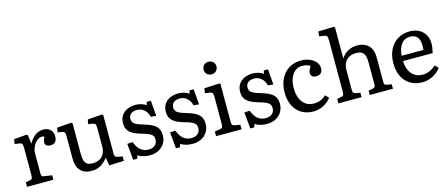

<svg xmlns="http://www.w3.org/2000/svg" viewBox="-49 -1354 4559 1957"><g transform="rotate(-15 2230.0 -376.0)"><path d="M55.2 0V-47.9L103 -57.1Q119.1 -60.1 124 -69.6Q128.9 -79.1 128.9 -105V-384.8Q128.9 -419.9 123 -431.9Q117.2 -443.8 95.2 -446.8L45.9 -454.1L53.2 -502.9L188 -514.2L200.2 -506.8L210.9 -417H213.9Q242.7 -467.8 280.8 -494.4Q318.8 -521 362.8 -521Q409.7 -521 437.7 -495.1Q465.8 -469.2 465.8 -424.8Q465.8 -398.9 458.5 -381.3Q451.2 -363.8 436 -355Q420.9 -346.2 398.9 -346.2Q371.1 -346.2 355.5 -357.7Q339.8 -369.1 339.8 -390.1Q339.8 -397.9 342 -406Q344.2 -414.1 348.6 -424.6Q353 -435.1 358.9 -448.2Q336.9 -459.5 313 -451.7Q289.1 -443.8 268.6 -422.4Q248 -400.9 235.1 -370.4Q222.2 -339.8 222.2 -306.2V-103Q222.2 -79.1 226.6 -70.6Q231 -62 247.1 -60.1L333 -46.9V0Z M737.8 14.2Q658.7 14.2 618.2 -29.5Q577.6 -73.2 577.6 -157.2V-386.2Q577.6 -422.4 571.5 -433.1Q565.4 -443.8 543.5 -448.2L499.5 -455.1L507.8 -502.9L658.7 -514.2L670.9 -506.8V-186Q670.9 -138.2 679.7 -110.1Q688.5 -82 709.5 -70.1Q730.5 -58.1 766.6 -58.1Q808.6 -58.1 838.6 -75Q868.7 -91.8 885.3 -123.3Q901.9 -154.8 901.9 -196.8V-386.2Q901.9 -421.4 896.2 -432.6Q890.6 -443.8 867.7 -448.2L822.8 -455.1L830.6 -502.9L982.4 -514.2L994.6 -506.8V-101.1Q994.6 -77.1 1001.2 -68.6Q1007.8 -60.1 1026.9 -56.2L1076.7 -46.9V0L921.9 5.9L907.7 -75.2H904.8Q878.9 -44.4 852.8 -24.7Q826.7 -4.9 798.8 4.6Q771 14.2 737.8 14.2Z M1171.4 14.2 1155.3 -158.2 1211.4 -162.1Q1225.6 -124 1245.6 -97.9Q1265.6 -71.8 1292.5 -58.8Q1319.3 -45.9 1351.6 -45.9Q1395.5 -45.9 1420.4 -68.4Q1445.3 -90.8 1445.3 -129.9Q1445.3 -151.9 1434.8 -167Q1424.3 -182.1 1398.9 -194.6Q1373.5 -207 1328.6 -219.2Q1284.7 -231.4 1253.7 -245.6Q1222.7 -259.8 1203.6 -277.8Q1184.6 -295.9 1176 -318.4Q1167.5 -340.8 1167.5 -371.1Q1167.5 -417 1188.5 -450.4Q1209.5 -483.9 1248.5 -502.4Q1287.6 -521 1339.4 -521Q1370.1 -521 1400.9 -511.5Q1431.6 -502 1449.2 -486.8L1457.5 -521H1501.5L1514.6 -357.9L1457.5 -362.8Q1447.8 -409.7 1415.5 -438.2Q1383.3 -466.8 1341.3 -466.8Q1298.3 -466.8 1274.9 -448Q1251.5 -429.2 1251.5 -394Q1251.5 -373 1261.5 -357.9Q1271.5 -342.8 1296.9 -330.8Q1322.3 -318.8 1366.2 -306.2Q1411.1 -293 1442.4 -278.6Q1473.6 -264.2 1492.4 -246.1Q1511.2 -228 1519.8 -205.1Q1528.3 -182.1 1528.3 -151.9Q1528.3 -103 1505.4 -65.4Q1482.4 -27.8 1442.4 -6.8Q1402.3 14.2 1349.6 14.2Q1310.5 14.2 1278.1 5.1Q1245.6 -3.9 1224.6 -20L1213.4 14.2Z M1623 14.2 1606.9 -158.2 1663.1 -162.1Q1677.2 -124 1697.3 -97.9Q1717.3 -71.8 1744.1 -58.8Q1771 -45.9 1803.2 -45.9Q1847.2 -45.9 1872.1 -68.4Q1897 -90.8 1897 -129.9Q1897 -151.9 1886.5 -167Q1876 -182.1 1850.6 -194.6Q1825.2 -207 1780.3 -219.2Q1736.3 -231.4 1705.3 -245.6Q1674.3 -259.8 1655.3 -277.8Q1636.2 -295.9 1627.7 -318.4Q1619.1 -340.8 1619.1 -371.1Q1619.1 -417 1640.1 -450.4Q1661.1 -483.9 1700.2 -502.4Q1739.3 -521 1791 -521Q1821.8 -521 1852.5 -511.5Q1883.3 -502 1900.9 -486.8L1909.2 -521H1953.1L1966.3 -357.9L1909.2 -362.8Q1899.4 -409.7 1867.2 -438.2Q1835 -466.8 1793 -466.8Q1750 -466.8 1726.6 -448Q1703.1 -429.2 1703.1 -394Q1703.1 -373 1713.1 -357.9Q1723.1 -342.8 1748.5 -330.8Q1773.9 -318.8 1817.9 -306.2Q1862.8 -293 1894 -278.6Q1925.3 -264.2 1944.1 -246.1Q1962.9 -228 1971.4 -205.1Q1980 -182.1 1980 -151.9Q1980 -103 1957 -65.4Q1934.1 -27.8 1894 -6.8Q1854 14.2 1801.3 14.2Q1762.2 14.2 1729.7 5.1Q1697.3 -3.9 1676.3 -20L1665 14.2Z M2049.8 0V-48.8L2106.9 -58.1Q2127 -61 2132.3 -71Q2137.7 -81.1 2137.7 -108.9V-381.8Q2137.7 -418 2131.3 -429.9Q2125 -441.9 2101.6 -444.8L2053.7 -452.1L2060.5 -502L2218.8 -509.8L2231 -504.9V-105Q2231 -85.9 2235.8 -74Q2240.7 -62 2262.7 -58.1L2318.8 -47.9V0ZM2169.9 -620.1Q2141.1 -620.1 2121.8 -638.7Q2102.5 -657.2 2102.5 -686Q2102.5 -714.8 2121.6 -733.9Q2140.6 -752.9 2169.9 -752.9Q2199.7 -752.9 2218.8 -734.4Q2237.8 -715.8 2237.8 -687Q2237.8 -658.2 2218.8 -639.2Q2199.7 -620.1 2169.9 -620.1Z M2407.2 14.2 2391.1 -158.2 2447.3 -162.1Q2461.4 -124 2481.4 -97.9Q2501.5 -71.8 2528.3 -58.8Q2555.2 -45.9 2587.4 -45.9Q2631.3 -45.9 2656.2 -68.4Q2681.2 -90.8 2681.2 -129.9Q2681.2 -151.9 2670.7 -167Q2660.2 -182.1 2634.8 -194.6Q2609.4 -207 2564.5 -219.2Q2520.5 -231.4 2489.5 -245.6Q2458.5 -259.8 2439.5 -277.8Q2420.4 -295.9 2411.9 -318.4Q2403.3 -340.8 2403.3 -371.1Q2403.3 -417 2424.3 -450.4Q2445.3 -483.9 2484.4 -502.4Q2523.4 -521 2575.2 -521Q2606 -521 2636.7 -511.5Q2667.5 -502 2685.1 -486.8L2693.4 -521H2737.3L2750.5 -357.9L2693.4 -362.8Q2683.6 -409.7 2651.4 -438.2Q2619.1 -466.8 2577.1 -466.8Q2534.2 -466.8 2510.7 -448Q2487.3 -429.2 2487.3 -394Q2487.3 -373 2497.3 -357.9Q2507.3 -342.8 2532.7 -330.8Q2558.1 -318.8 2602.1 -306.2Q2647 -293 2678.2 -278.6Q2709.5 -264.2 2728.3 -246.1Q2747.1 -228 2755.6 -205.1Q2764.2 -182.1 2764.2 -151.9Q2764.2 -103 2741.2 -65.4Q2718.3 -27.8 2678.2 -6.8Q2638.2 14.2 2585.4 14.2Q2546.4 14.2 2513.9 5.1Q2481.4 -3.9 2460.4 -20L2449.2 14.2Z M3076.2 14.2Q3004.4 14.2 2951.2 -17.8Q2897.9 -49.8 2868.9 -108.4Q2839.8 -167 2839.8 -247.1Q2839.8 -330.1 2870.4 -391.6Q2900.9 -453.1 2955.8 -487.1Q3010.7 -521 3084 -521Q3134.8 -521 3175.3 -503.9Q3215.8 -486.8 3239.5 -457.5Q3263.2 -428.2 3263.2 -390.1Q3263.2 -370.1 3255.1 -355.5Q3247.1 -340.8 3231.9 -333Q3216.8 -325.2 3196.8 -325.2Q3168.9 -325.2 3153.6 -338.1Q3138.2 -351.1 3138.2 -373Q3138.2 -385.3 3144 -400.1Q3149.9 -415 3166 -440.9Q3147 -455.1 3127 -460Q3106.9 -464.8 3076.2 -464.8Q3037.1 -464.8 3006.6 -439.9Q2976.1 -415 2958.5 -370.6Q2940.9 -326.2 2940.9 -268.1Q2940.9 -172.9 2983.9 -117.9Q3026.9 -63 3101.1 -63Q3139.2 -63 3172.1 -76.4Q3205.1 -89.8 3230 -115.2L3264.2 -80.1Q3231.9 -37.1 3182.1 -11.5Q3132.3 14.2 3076.2 14.2Z M3340.8 0V-46.9L3386.7 -56.2Q3403.8 -59.1 3409.2 -69.1Q3414.6 -79.1 3414.6 -104V-644Q3414.6 -679.2 3407 -689.7Q3399.4 -700.2 3371.6 -704.1L3327.6 -710.9L3333.5 -761.2L3496.6 -766.1L3507.8 -754.9V-437V-428.2Q3530.8 -470.2 3576.7 -495.6Q3622.6 -521 3674.8 -521Q3728 -521 3764.4 -501.5Q3800.8 -481.9 3819.8 -443.8Q3838.9 -405.8 3838.9 -350.1V-96.2Q3838.9 -74.2 3843.8 -66.7Q3848.6 -59.1 3869.6 -55.2L3916.5 -46.9V0H3671.9V-45.9L3715.8 -54.2Q3734.9 -58.1 3740.2 -66.2Q3745.6 -74.2 3745.6 -96.2V-320.8Q3745.6 -367.7 3736.1 -395.8Q3726.6 -423.8 3704.6 -436.5Q3682.6 -449.2 3645.5 -449.2Q3603.5 -449.2 3572.5 -432.1Q3541.5 -415 3524.7 -383.5Q3507.8 -352.1 3507.8 -310.1V-100.1Q3507.8 -78.1 3512.7 -69.1Q3517.6 -60.1 3532.7 -57.1L3585.4 -45.9V0Z M4226.6 14.2Q4153.3 14.2 4099.9 -17.8Q4046.4 -49.8 4016.8 -108.9Q3987.3 -168 3987.3 -247.1Q3987.3 -330.1 4017.8 -391.6Q4048.3 -453.1 4103.3 -487.1Q4158.2 -521 4231.4 -521Q4286.6 -521 4328.1 -499Q4369.6 -477.1 4392.6 -437Q4415.5 -397 4415.5 -344.2Q4415.5 -323.2 4411.9 -298.1Q4408.2 -272.9 4401.4 -246.1H4088.4Q4090.3 -188 4110.4 -146Q4130.4 -104 4165.8 -82Q4201.2 -60.1 4249.5 -60.1Q4287.6 -60.1 4323.5 -75.9Q4359.4 -91.8 4387.2 -120.1L4422.4 -85Q4388.2 -39.1 4335.4 -12.5Q4282.7 14.2 4226.6 14.2ZM4088.4 -301.8H4318.4Q4320.3 -311.5 4320.8 -323.2Q4321.3 -335 4321.3 -348.1Q4321.3 -407.2 4295.9 -437.5Q4270.5 -467.8 4220.2 -467.8Q4182.1 -467.8 4154.8 -449Q4127.4 -430.2 4110.4 -393.1Q4093.3 -356 4088.4 -301.8Z"/></g></svg>

Font: Literata
Style: Regular
Weight: 400
Designer: Latin by Veronika Burian and Jose Scaglione. Greek by Irene Vlachou. Cyrillic by Vera Evstafieva.
Foundry: TypeTogether
Version: Version 3.002